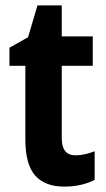

<svg xmlns="http://www.w3.org/2000/svg" viewBox="-20 -682 392 712"><path d="M260 -106Q292 -106 331 -121V-15Q308 -3 279.5 3.5Q251 10 218 10Q147 10 110.5 -31Q74 -72 74 -165V-438H15V-505L84 -544L119 -662H209V-547H324V-438H209V-169Q209 -106 260 -106Z"/></svg>

Font: Noto Sans Arabic Cond
Style: Bold
Weight: 700
Width: 3
Designer: Monotype Design Team, Nadine Chahine, Nizar Qandah and Khaled Hosny
Foundry: Monotype Imaging Inc.
Version: Version 2.012; ttfautohint (v1.8.4.7-5d5b)